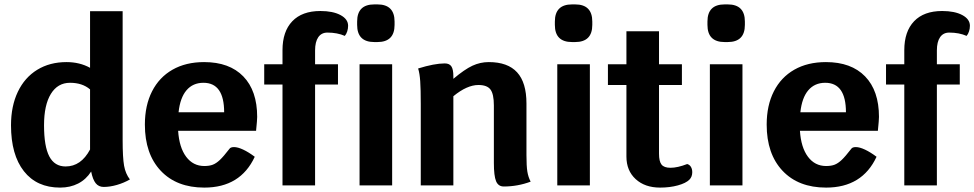

<svg xmlns="http://www.w3.org/2000/svg" viewBox="-20 -842 4425 872"><path d="M570 -27Q542 -11 510.5 -2Q479 7 451 7Q428 7 414.5 -10Q401 -27 394 -63Q371 -27 335 -8.5Q299 10 253 10Q147 10 88.5 -64.5Q30 -139 30 -273Q30 -360 61 -425Q92 -490 149 -525Q206 -560 282 -560Q342 -560 389 -534V-791H537V-207Q537 -126 543.5 -89.5Q550 -53 570 -27ZM389 -163V-436Q354 -466 298 -466Q242 -466 211 -415.5Q180 -365 180 -273Q180 -177 204 -131.5Q228 -86 278 -86Q348 -86 389 -163Z M1143 -248H789Q794 -172 825.5 -130Q857 -88 908 -88Q931 -88 946.5 -94Q962 -100 978.5 -115.5Q995 -131 1022 -166Q1027 -174 1043 -174Q1060 -174 1084.5 -162.5Q1109 -151 1137 -130Q1072 10 908 10Q782 10 710 -66.5Q638 -143 638 -276Q638 -363 670.5 -427Q703 -491 763.5 -525.5Q824 -560 907 -560Q1022 -560 1085 -495Q1148 -430 1148 -311Q1148 -297 1143 -248ZM998 -332Q998 -466 904 -466Q856 -466 827 -432Q798 -398 791 -332Z M1411 -613V-550H1515V-458H1411V0H1263V-458H1180V-550H1263V-614Q1263 -699 1307.5 -745.5Q1352 -792 1435 -792Q1492 -792 1526.5 -773.5Q1561 -755 1561 -725Q1561 -712 1557 -699.5Q1553 -687 1546 -679Q1512 -694 1467 -694Q1440 -694 1425.5 -673Q1411 -652 1411 -613ZM1613 -550H1761V0H1613ZM1602 -729V-744Q1602 -822 1680 -822H1694Q1772 -822 1772 -744V-729Q1772 -651 1694 -651H1680Q1602 -651 1602 -729Z M2390 -17Q2331 5 2268 5Q2243 5 2233 -19Q2223 -43 2223 -102V-363Q2223 -415 2207.5 -435.5Q2192 -456 2153 -456Q2101 -456 2039 -405V0H1891V-370Q1891 -437 1888.5 -473Q1886 -509 1879 -531Q1953 -554 2000 -554Q2021 -554 2030 -540.5Q2039 -527 2039 -496V-484Q2090 -527 2125.5 -543.5Q2161 -560 2200 -560Q2286 -560 2328.5 -513.5Q2371 -467 2371 -372V-138Q2371 -88 2375 -63Q2379 -38 2390 -17Z M2511 -550H2659V0H2511ZM2500 -729V-744Q2500 -822 2578 -822H2592Q2670 -822 2670 -744V-729Q2670 -651 2592 -651H2578Q2500 -651 2500 -729Z M3124 -60Q3124 -39 3111 -26Q3095 -10 3058.5 0Q3022 10 2978 10Q2909 10 2867 -28.5Q2825 -67 2825 -131V-456H2741V-550H2825V-700H2973V-550H3077V-456H2973V-144Q2973 -109 2984.5 -94.5Q2996 -80 3025 -80Q3057 -80 3101 -97Q3112 -94 3118 -84Q3124 -74 3124 -60Z M3204 -550H3352V0H3204ZM3193 -729V-744Q3193 -822 3271 -822H3285Q3363 -822 3363 -744V-729Q3363 -651 3285 -651H3271Q3193 -651 3193 -729Z M3967 -248H3613Q3618 -172 3649.5 -130Q3681 -88 3732 -88Q3755 -88 3770.5 -94Q3786 -100 3802.5 -115.5Q3819 -131 3846 -166Q3851 -174 3867 -174Q3884 -174 3908.5 -162.5Q3933 -151 3961 -130Q3896 10 3732 10Q3606 10 3534 -66.5Q3462 -143 3462 -276Q3462 -363 3494.5 -427Q3527 -491 3587.5 -525.5Q3648 -560 3731 -560Q3846 -560 3909 -495Q3972 -430 3972 -311Q3972 -297 3967 -248ZM3822 -332Q3822 -466 3728 -466Q3680 -466 3651 -432Q3622 -398 3615 -332Z M4235 -613V-550H4339V-458H4235V0H4087V-458H4004V-550H4087V-614Q4087 -699 4131.5 -745.5Q4176 -792 4259 -792Q4316 -792 4350.5 -773.5Q4385 -755 4385 -725Q4385 -712 4381 -699.5Q4377 -687 4370 -679Q4336 -694 4291 -694Q4264 -694 4249.5 -673Q4235 -652 4235 -613Z"/></svg>

Font: Krub
Style: Bold
Weight: 700
Version: Version 1.000; ttfautohint (v1.6)